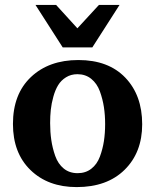

<svg xmlns="http://www.w3.org/2000/svg" viewBox="-20 -742 623 774"><path d="M553.2 -241.2Q553.2 -127.4 482.4 -57.6Q411.6 12.2 289.1 12.2Q173.8 12.2 103 -56.4Q32.2 -125 32.2 -242.2Q32.2 -362.8 104.7 -431.4Q177.2 -500 295.9 -500Q417 -500 485.1 -429Q553.2 -357.9 553.2 -241.2ZM403.8 -242.2Q403.8 -277.8 398.9 -310.1Q394 -342.3 382.6 -373.8Q371.1 -405.3 347.9 -424.1Q324.7 -442.9 292 -442.9Q266.1 -442.9 246.1 -430.4Q226.1 -418 214.4 -398.7Q202.6 -379.4 195.1 -352.3Q187.5 -325.2 184.8 -299.8Q182.1 -274.4 182.1 -246.1Q182.1 -209.5 186.8 -177.5Q191.4 -145.5 202.6 -113.5Q213.9 -81.5 236.8 -62.7Q259.8 -43.9 293 -43.9Q325.2 -43.9 348.1 -61.8Q371.1 -79.6 382.6 -110.4Q394 -141.1 398.9 -173.1Q403.8 -205.1 403.8 -242.2ZM461.9 -722.2 352.1 -550.8H232.9L123 -722.2H206.1L292 -627.9L378.9 -722.2Z"/></svg>

Font: Veleka
Style: Bold
Weight: 700
Designer: Stefan Peev, Context Ltd, 2016; SIL International, 1997-2014.
Foundry: Stefan Peev, Context Ltd, 2016
Version: Version 1.000